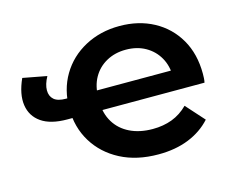

<svg xmlns="http://www.w3.org/2000/svg" viewBox="-82 -658 957 783"><g transform="rotate(-15 396.5 -266.5)"><path d="M255 -227H175Q105 -227 66 -254Q27 -281 20 -328.5Q13 -376 41 -438L142 -419Q125 -388 125 -363Q125 -338 141 -324Q157 -310 191 -310H255ZM498 7Q406 7 338 -28.5Q270 -64 232 -126Q194 -188 194 -267Q194 -347 230.5 -408.5Q267 -470 332 -505Q397 -540 478 -540Q559 -540 622 -506Q685 -472 721 -410Q757 -348 757 -264Q757 -256 756.5 -246Q756 -236 754 -227H297V-310H687L636 -284Q636 -330 616 -365Q596 -400 560.5 -420Q525 -440 478 -440Q432 -440 396 -420Q360 -400 340 -364.5Q320 -329 320 -281V-261Q320 -213 342.5 -176Q365 -139 406 -119Q447 -99 502 -99Q547 -99 584 -113Q621 -127 651 -157L720 -80Q682 -38 626 -15.5Q570 7 498 7Z"/></g></svg>

Font: MOST Montserrat SemiBold
Style: Regular
Weight: 600
Designer: Julieta Ulanovsky
Foundry: Julieta Ulanovsky
Version: Version 8.000;March 11, 2024;FontCreator 15.0.0.2926 64-bit